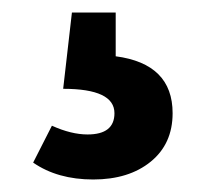

<svg xmlns="http://www.w3.org/2000/svg" viewBox="-20 -36 323 307"><path d="M165 -16V54Q256 66 256 145Q256 194 221 222.5Q186 251 129 251Q72 251 33 224L63 165Q94 179 120 179Q163 179 163 145Q163 106 81 106L95 -16Z"/></svg>

Font: Fira Sans Condensed Medium
Style: Regular
Weight: 500
Width: 3
Designer: Carrois Corporate & Edenspiekermann AG
Foundry: Carrois Corporate GbR & Edenspiekermann AG
Version: Version 4.203;PS 004.203;hotconv 1.0.88;makeotf.lib2.5.64775